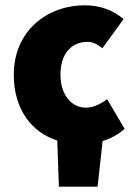

<svg xmlns="http://www.w3.org/2000/svg" viewBox="-20 -532 512 724"><path d="M202 172H348L367 0C396 -9 425 -24 450 -46L384 -158C360 -140 332 -126 304 -126C250 -126 208 -174 208 -250C208 -326 246 -374 310 -374C328 -374 344 -368 366 -350L446 -460C408 -492 360 -512 300 -512C158 -512 32 -416 32 -250C32 -120 99 -33 196 -2Z"/></svg>

Font: Giro Sans Black
Style: Regular
Weight: 900
Designer: Paul D. Hunt
Foundry: Adobe Systems Incorporated
Version: Version 1.000;PS 1.0;hotconv 1.0.88;makeotf.lib2.5.647800